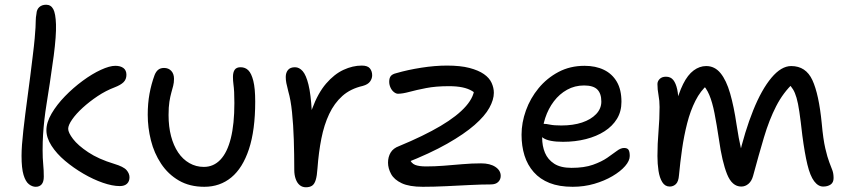

<svg xmlns="http://www.w3.org/2000/svg" viewBox="-20 -779 3584 811"><path d="M486 7Q455 7 414.5 -7Q374 -21 332 -45.5Q290 -70 254.5 -100Q219 -130 197.5 -163.5Q176 -197 176 -229Q176 -262 198 -299.5Q220 -337 254.5 -372.5Q289 -408 329 -437.5Q369 -467 406 -484Q443 -501 467 -501Q489 -501 501.5 -491.5Q514 -482 514 -463Q514 -444 502 -432Q490 -420 464 -410Q427 -396 392.5 -373Q358 -350 329.5 -324Q301 -298 284.5 -274Q268 -250 268 -235Q268 -219 288.5 -192Q309 -165 352.5 -136Q396 -107 462 -87Q502 -75 514.5 -60.5Q527 -46 527 -30Q527 -13 516.5 -3Q506 7 486 7ZM131 10Q116 10 102 -1Q88 -12 79.5 -40Q71 -68 71 -121Q71 -161 78.5 -227.5Q86 -294 97 -375Q108 -456 118 -540Q124 -588 126.5 -616.5Q129 -645 130 -662.5Q131 -680 131 -692.5Q131 -705 134 -721Q135 -739 146 -749Q157 -759 175 -759Q195 -759 205 -740.5Q215 -722 216.5 -675.5Q218 -629 207 -544Q198 -478 190.5 -428.5Q183 -379 177 -342Q171 -305 167.5 -273.5Q164 -242 162 -211.5Q160 -181 160 -145Q160 -111 162.5 -85.5Q165 -60 165 -33Q165 -11 156 -0.5Q147 10 131 10Z M843 10Q781 10 735.5 -16.5Q690 -43 660.5 -87.5Q631 -132 617.5 -186Q604 -240 604 -294Q604 -342 611.5 -383Q619 -424 633 -462Q639 -477 648.5 -484.5Q658 -492 673 -492Q692 -492 703.5 -479.5Q715 -467 715 -446Q715 -430 711.5 -416.5Q708 -403 703.5 -387Q699 -371 695.5 -349Q692 -327 692 -293Q692 -244 702.5 -204Q713 -164 732.5 -135Q752 -106 780 -90Q808 -74 841 -74Q882 -74 911 -104.5Q940 -135 955 -195Q970 -255 970 -344Q970 -372 969 -390.5Q968 -409 966 -423.5Q964 -438 964 -454Q964 -474 971.5 -484.5Q979 -495 996 -495Q1016 -495 1029 -482Q1042 -469 1050 -437.5Q1058 -406 1058 -350Q1058 -229 1031.5 -149Q1005 -69 957 -29.5Q909 10 843 10Z M1272 12Q1257 12 1246 3Q1235 -6 1229 -23Q1223 -40 1223 -61Q1223 -126 1221 -189Q1219 -252 1213.5 -305Q1208 -358 1198 -392Q1192 -415 1189.5 -428Q1187 -441 1187 -454Q1187 -472 1196.5 -483.5Q1206 -495 1226 -495Q1244 -495 1258.5 -478.5Q1273 -462 1283 -421.5Q1293 -381 1297 -309Q1301 -237 1299 -127L1267 -156Q1274 -253 1298.5 -319.5Q1323 -386 1357.5 -426Q1392 -466 1431 -484Q1470 -502 1508 -502Q1533 -502 1542.5 -490Q1552 -478 1552 -461Q1552 -447 1543 -434.5Q1534 -422 1512 -416Q1460 -404 1426 -373.5Q1392 -343 1370.5 -297.5Q1349 -252 1337.5 -194Q1326 -136 1321 -68Q1319 -36 1313.5 -18.5Q1308 -1 1298 5.5Q1288 12 1272 12Z M1766 10Q1709 10 1677 -5Q1645 -20 1632 -44Q1619 -68 1619 -92Q1619 -116 1630 -134.5Q1641 -153 1666 -162Q1770 -205 1841 -247Q1912 -289 1948.5 -331Q1985 -373 1984 -413L2006 -365Q1992 -384 1974.5 -394.5Q1957 -405 1933 -410Q1909 -415 1876 -415Q1821 -415 1780 -407Q1739 -399 1709.5 -391Q1680 -383 1661 -383Q1653 -383 1644 -390Q1635 -397 1629.5 -409Q1624 -421 1624 -434Q1624 -449 1630.5 -457.5Q1637 -466 1654 -470Q1702 -484 1759.5 -493Q1817 -502 1868 -502Q1925 -502 1963 -492Q2001 -482 2024 -466Q2047 -450 2056.5 -429Q2066 -408 2066 -387Q2066 -358 2047 -323.5Q2028 -289 1984.5 -251Q1941 -213 1869 -172Q1797 -131 1690 -89L1708 -111Q1717 -89 1733.5 -82.5Q1750 -76 1780 -76Q1816 -76 1854.5 -79Q1893 -82 1933 -85.5Q1973 -89 2012 -89Q2050 -89 2072.5 -74Q2095 -59 2095 -36Q2095 -21 2084.5 -10.5Q2074 0 2053 0Q2015 0 1965 2.5Q1915 5 1863.5 7.5Q1812 10 1766 10Z M2399 10Q2342 10 2301.5 -6Q2261 -22 2234.5 -52Q2208 -82 2195.5 -122Q2183 -162 2183 -210Q2183 -261 2201.5 -312.5Q2220 -364 2255 -406.5Q2290 -449 2339 -475Q2388 -501 2449 -501Q2496 -501 2531 -484Q2566 -467 2585.5 -433.5Q2605 -400 2605 -349Q2605 -308 2586 -277Q2567 -246 2533.5 -224.5Q2500 -203 2455 -191.5Q2410 -180 2358 -180Q2298 -180 2274 -196.5Q2250 -213 2250 -233Q2250 -245 2256 -250.5Q2262 -256 2276 -256Q2287 -256 2303.5 -252.5Q2320 -249 2351 -249Q2401 -249 2438.5 -261.5Q2476 -274 2498 -297Q2520 -320 2520 -350Q2520 -384 2503 -401Q2486 -418 2447 -418Q2408 -418 2375.5 -400Q2343 -382 2319.5 -351Q2296 -320 2283 -280.5Q2270 -241 2270 -198Q2270 -162 2282 -133.5Q2294 -105 2321 -87.5Q2348 -70 2394 -70Q2448 -70 2484.5 -83Q2521 -96 2545 -112.5Q2569 -129 2585.5 -141.5Q2602 -154 2616 -154Q2630 -154 2635 -146Q2640 -138 2640 -120Q2640 -100 2620.5 -77.5Q2601 -55 2567 -35Q2533 -15 2490 -2.5Q2447 10 2399 10Z M2809 9Q2789 9 2777.5 -9.5Q2766 -28 2761.5 -57.5Q2757 -87 2757 -120Q2757 -171 2761.5 -224Q2766 -277 2766 -327Q2766 -354 2761.5 -377.5Q2757 -401 2757 -424Q2757 -436 2766.5 -445.5Q2776 -455 2793 -455Q2813 -455 2824 -441Q2835 -427 2840.5 -401.5Q2846 -376 2846 -340L2830 -322Q2846 -385 2865.5 -424Q2885 -463 2910 -481.5Q2935 -500 2963 -500Q2999 -500 3023.5 -470Q3048 -440 3064 -384.5Q3080 -329 3091 -254Q3101 -189 3109 -156Q3117 -123 3127 -104L3099 -109Q3126 -225 3161.5 -313Q3197 -401 3238.5 -450.5Q3280 -500 3322 -500Q3384 -500 3411.5 -440.5Q3439 -381 3451 -258Q3457 -191 3466 -152.5Q3475 -114 3483 -93.5Q3491 -73 3496 -59.5Q3501 -46 3501 -27Q3501 -8 3488.5 0.5Q3476 9 3457 9Q3436 9 3419 -13.5Q3402 -36 3390.5 -83.5Q3379 -131 3369 -207Q3362 -269 3356.5 -306.5Q3351 -344 3344.5 -366Q3338 -388 3330 -401Q3322 -414 3310 -426L3332 -429Q3288 -388 3258.5 -330.5Q3229 -273 3207 -199Q3185 -125 3161 -36Q3155 -14 3141.5 -2.5Q3128 9 3111 9Q3072 9 3051 -43.5Q3030 -96 3017 -189Q3007 -255 2998 -301Q2989 -347 2976 -378Q2963 -409 2942 -428L2969 -421Q2939 -396 2917.5 -353.5Q2896 -311 2882.5 -258Q2869 -205 2861 -149Q2853 -93 2848 -39Q2846 -12 2835 -1.5Q2824 9 2809 9Z"/></svg>

Font: Shantell Sans Light
Style: Regular
Weight: 400
Version: Version 1.011;[c5ecc13dd]